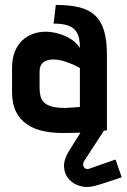

<svg xmlns="http://www.w3.org/2000/svg" viewBox="-20 -530 515 781"><path d="M405 -12H315V-3L259 87Q239 120 240.5 149Q242 178 260 198.5Q278 219 307 227Q336 235 370 225Q378 223 395 217.5Q412 212 430.5 206Q449 200 462 195.5Q475 191 475 191L450 119Q450 119 438 123Q426 127 409 133Q392 139 375 145Q358 151 347 155Q335 160 327.5 155.5Q320 151 318.5 142Q317 133 323 124L405 -2ZM305 -335Q291 -357 267.5 -371.5Q244 -386 217 -393.5Q190 -401 165 -401Q138 -401 113.5 -392Q89 -383 70 -365Q51 -347 40 -319Q29 -291 29 -253V-156Q29 -108 45 -76Q61 -44 89.5 -24.5Q118 -5 155 3Q192 11 235 11Q255 11 274 10.5Q293 10 311.5 9.5Q330 9 347.5 7.5Q365 6 382 4Q399 2 415 0V-307Q415 -365 403.5 -404Q392 -443 367.5 -466.5Q343 -490 303.5 -500Q264 -510 207 -510L198 -434Q227 -434 247 -429Q267 -424 280 -413Q293 -402 299 -383Q305 -364 305 -335ZM305 -253V-95Q305 -95 300.5 -94.5Q296 -94 288.5 -93.5Q281 -93 272.5 -92.5Q264 -92 256.5 -91.5Q249 -91 244 -91Q210 -91 189.5 -97Q169 -103 158.5 -114Q148 -125 144.5 -140Q141 -155 141 -174V-239Q141 -253 145.5 -262.5Q150 -272 157.5 -277.5Q165 -283 175 -285.5Q185 -288 196 -288Q219 -288 242 -280.5Q265 -273 282.5 -265Q300 -257 305 -253Z"/></svg>

Font: Advent Pro
Style: Bold
Weight: 700
Designer: VivaRado, Andreas Kalpakidis
Foundry: VivaRado, Andreas Kalpakidis
Version: Version 3.000